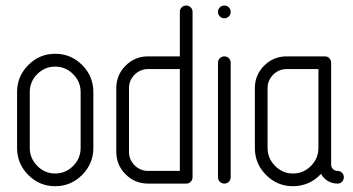

<svg xmlns="http://www.w3.org/2000/svg" viewBox="-20 -656 1262 686"><path d="M41 -127.4V-327.1Q41 -383.3 81.1 -423.6Q121.1 -463.9 177.2 -463.9Q233.4 -463.9 273.4 -423.8Q313.5 -383.8 313.5 -327.1V-127.4Q313.5 -71.3 273.4 -31Q233.4 9.3 177.2 9.3Q121.1 9.3 81.1 -30.8Q41 -70.8 41 -127.4ZM86.4 -127.4Q86.4 -90.3 113.3 -63.2Q140.1 -36.1 177.2 -36.1Q214.4 -36.1 241.2 -63Q268.1 -89.8 268.1 -127.4V-327.1Q268.1 -364.3 241.2 -391.1Q214.4 -418 177.2 -418Q140.1 -418 113.3 -391.4Q86.4 -364.7 86.4 -327.1Z M395.5 -113.8V-340.8Q395.5 -388.2 428.7 -421.4Q461.9 -454.6 509.3 -454.6H622.6V-613.8Q622.6 -623.5 629.2 -629.9Q635.7 -636.2 645.3 -636.2Q654.8 -636.2 661.4 -629.6Q668 -623 668 -613.8V-22.9Q668 -13.2 661.4 -6.6Q654.8 0 645.5 0H509.3Q461.9 0 428.7 -33.2Q395.5 -66.4 395.5 -113.8ZM440.9 -113.8Q440.9 -85.4 460.9 -65.4Q481 -45.4 509.3 -45.4H622.6V-409.2H509.3Q481 -409.2 460.9 -389.2Q440.9 -369.1 440.9 -340.8Z M758.8 -22.9V-431.6Q758.8 -441.4 765.4 -448Q772 -454.6 781.5 -454.6Q791 -454.6 797.6 -448Q804.2 -441.4 804.2 -431.6V-22.9Q804.2 -13.2 797.6 -6.6Q791 0 781.5 0Q772 0 765.4 -6.6Q758.8 -13.2 758.8 -22.9ZM765.4 -597.4Q758.8 -604 758.8 -613.5Q758.8 -623 765.4 -629.6Q772 -636.2 781.5 -636.2Q791 -636.2 797.6 -629.6Q804.2 -623 804.2 -613.5Q804.2 -604 797.6 -597.4Q791 -590.8 781.5 -590.8Q772 -590.8 765.4 -597.4Z M890.6 -127.4V-340.8Q890.6 -388.2 923.8 -421.4Q957 -454.6 1004.4 -454.6H1140.6Q1150.4 -454.6 1156.7 -448Q1163.1 -441.4 1163.1 -431.6V-68.4Q1163.1 -58.6 1169.7 -52Q1176.3 -45.4 1185.8 -45.4Q1195.3 -45.4 1201.9 -38.8Q1208.5 -32.2 1208.5 -22.7Q1208.5 -13.2 1201.9 -6.6Q1195.3 0 1186 0Q1167.5 0 1151.6 -9.3Q1135.7 -18.6 1127 -34.7Q1086.4 8.8 1026.9 9.3Q970.7 9.3 930.7 -30.8Q890.6 -70.8 890.6 -127.4ZM936 -127.4Q936 -90.3 962.9 -63.2Q989.7 -36.1 1026.9 -36.1Q1064 -36.1 1090.8 -63Q1117.7 -89.8 1117.7 -127.4V-409.2H1004.4Q976.1 -409.2 956.1 -389.2Q936 -369.1 936 -340.8Z"/></svg>

Font: OpenGost Type A TT
Style: Regular
Weight: 400
Version: Version 0.3